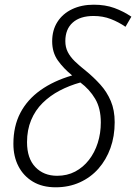

<svg xmlns="http://www.w3.org/2000/svg" viewBox="-20 -787 579 817"><path d="M217 10Q160 10 120 -14Q80 -38 58.5 -79.5Q37 -121 37 -175Q37 -250 66.5 -306.5Q96 -363 152 -403Q208 -443 287 -466Q250 -496 226 -530Q202 -564 202 -611Q202 -659 224.5 -694Q247 -729 287 -748Q327 -767 379 -767Q428 -767 466.5 -753Q505 -739 539 -716L514 -673Q485 -693 451.5 -706Q418 -719 378 -719Q321 -719 289.5 -691Q258 -663 258 -612Q258 -586 268.5 -565.5Q279 -545 298.5 -526Q318 -507 346 -485Q379 -458 407 -427Q435 -396 451.5 -357Q468 -318 468 -267Q468 -207 450 -157Q432 -107 399 -69.5Q366 -32 319.5 -11Q273 10 217 10ZM223 -39Q266 -39 300 -57Q334 -75 358.5 -106.5Q383 -138 396 -179Q409 -220 409 -266Q409 -326 385 -366.5Q361 -407 322 -436Q275 -423 234 -401.5Q193 -380 161.5 -349Q130 -318 112.5 -276Q95 -234 95 -182Q95 -113 130.5 -76Q166 -39 223 -39Z"/></svg>

Font: Noto Sans Display Light
Style: Italic
Weight: 300
Italic angle: -12°
Designer: Monotype Design Team
Foundry: Monotype Imaging Inc.
Version: Version 2.003